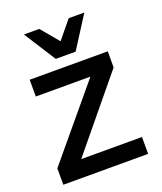

<svg xmlns="http://www.w3.org/2000/svg" viewBox="-136 -824 772 913"><g transform="rotate(-20 250.0 -367.5)"><path d="M441.4 -523.9V-442.4L147.5 -85.4H455.1V0H25.9V-83L322.8 -439H46.4V-523.9ZM297.4 -574.7H196.8L94.2 -735.4H171.9L247.1 -645.5Q265.1 -667.5 283.9 -690.7Q302.7 -713.9 320.8 -735.4H399.9Z"/></g></svg>

Font: SolaimanLipi
Style: Bold
Weight: 700
Designer: Solaiman Karim
Foundry: Al Mamun Sumon
Version: Version 2.000